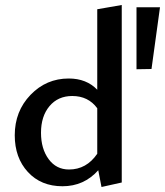

<svg xmlns="http://www.w3.org/2000/svg" viewBox="-20 -739 660 768"><path d="M369 -380V-702L467 -719V-9L386 9L373 -58Q316 6 230 6Q144 6 91.5 -51Q39 -108 39 -198Q39 -294 102 -359.5Q165 -425 255 -425Q326 -425 369 -380ZM526 -710H620L586 -463L526 -462ZM256 -61Q326 -61 369 -124V-306Q333 -355 269 -355Q212 -355 178 -314.5Q144 -274 144 -208Q144 -144 174.5 -102.5Q205 -61 256 -61Z"/></svg>

Font: EauTestText Semibold
Style: Regular
Weight: 600
Designer: Christian Thalmann (Catharsis Fonts)
Version: Version 0.001;PS 000.001;hotconv 1.0.88;makeotf.lib2.5.64775